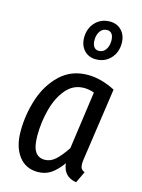

<svg xmlns="http://www.w3.org/2000/svg" viewBox="-126 -905 731 989"><g transform="rotate(15 240.0 -410.5)"><path d="M443 -499 388 -119Q385 -101 385 -88Q385 -73 390 -64Q395 -55 409 -49L380 12Q311 1 304 -69Q275 -29 245 -8.5Q215 12 174 12Q110 12 73 -37Q36 -86 36 -169Q36 -257 63.5 -341.5Q91 -426 150 -482Q209 -538 297 -538Q367 -538 443 -499ZM125 -169Q125 -111 142 -84.5Q159 -58 193 -58Q224 -58 250 -81.5Q276 -105 306 -150L349 -458Q322 -468 295 -468Q238 -468 200 -423.5Q162 -379 143.5 -310Q125 -241 125 -169ZM422 -740Q422 -691 391.5 -658.5Q361 -626 314 -626Q275 -626 251 -652Q227 -678 227 -719Q227 -768 257.5 -800.5Q288 -833 335 -833Q374 -833 398 -807Q422 -781 422 -740ZM282 -720Q282 -698 291 -685Q300 -672 317 -672Q340 -672 353.5 -691Q367 -710 367 -739Q367 -762 358 -774.5Q349 -787 332 -787Q309 -787 295.5 -768Q282 -749 282 -720Z"/></g></svg>

Font: Fira Sans Compressed
Style: Italic
Weight: 400
Width: 1
Italic angle: -8°
Designer: bBox Type GmbH & Carrois Corporate GbR & Edenspiekermann AG
Foundry: bBox Type GmbH & Carrois Corporate GbR & Edenspiekermann AG
Version: Version 4.301